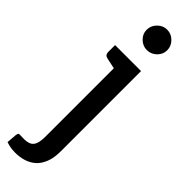

<svg xmlns="http://www.w3.org/2000/svg" viewBox="-324 -728 904 904"><g transform="rotate(45 128.0 -276.0)"><path d="M48 182Q27 182 13 179Q-1 176 -13 172L-9 122Q-7 106 0 106.5Q7 107 33 107Q54 107 68 100Q82 93 88.5 75.5Q95 58 95 23V-509H195V24Q195 69 183 99.5Q171 130 150.5 148Q130 166 103.5 174Q77 182 48 182ZM123 -509 112 -424 42 -439Q32 -441 27 -447Q22 -453 22 -463V-509ZM144 -598Q117 -598 96.5 -618Q76 -638 76 -665Q76 -693 96.5 -713.5Q117 -734 144 -734Q172 -734 192.5 -713.5Q213 -693 213 -665Q213 -638 192.5 -618Q172 -598 144 -598Z"/></g></svg>

Font: Aleo Medium
Style: Regular
Weight: 500
Designer: Alessio Laiso
Foundry: Alessio Laiso
Version: Version 2.001;gftools[0.9.29]